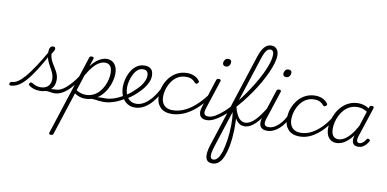

<svg xmlns="http://www.w3.org/2000/svg" viewBox="-288 -1448 4829 2394"><g transform="rotate(10 2126.5 -251.0)"><path d="M-147 17Q-158 17 -161 9.5Q-164 2 -162.5 -7Q-161 -16 -153 -23.5Q-145 -31 -133 -31Q-99 -31 -59 -58Q-19 -85 28.5 -140.5Q76 -196 133.5 -283.5Q191 -371 261 -493L290 -477Q219 -343 159.5 -249Q100 -155 48.5 -96Q-3 -37 -51 -10Q-99 17 -147 17ZM224 19Q179 19 142.5 6Q106 -7 86 -25Q79 -32 78.5 -40Q78 -48 87 -57Q95 -66 102.5 -66Q110 -66 121 -59Q141 -46 168 -36.5Q195 -27 225 -27Q286 -27 320 -60Q354 -93 354 -151Q354 -178 346 -204Q338 -230 325.5 -253.5Q313 -277 299 -301.5Q285 -326 273 -353Q261 -380 253.5 -409.5Q246 -439 246 -473Q246 -514 258.5 -534.5Q271 -555 298 -555Q313 -555 318.5 -547.5Q324 -540 324 -530Q324 -517 316.5 -502.5Q309 -488 290 -461Q292 -430 301.5 -403Q311 -376 324.5 -352Q338 -328 353 -305Q368 -282 380.5 -258.5Q393 -235 401.5 -209Q410 -183 410 -151Q410 -73 359 -27Q308 19 224 19ZM406 17Q387 17 367 13Q347 9 321 7.5Q295 6 261 10L289 -13Q322 -22 345.5 -25.5Q369 -29 387.5 -30Q406 -31 421 -31Q430 -31 433.5 -23.5Q437 -16 435 -7Q433 2 425.5 9.5Q418 17 406 17Z M404 17Q393 17 388.5 9.5Q384 2 385.5 -7Q387 -16 395.5 -23.5Q404 -31 419 -31Q450 -31 482.5 -46Q515 -61 549 -91Q583 -121 618.5 -162.5Q654 -204 688 -258Q695 -269 704.5 -267.5Q714 -266 718.5 -257.5Q723 -249 716 -239Q679 -178 641 -130Q603 -82 565 -49.5Q527 -17 487 0Q447 17 404 17Z M1032 17Q1001 17 977 14Q953 11 932 8Q911 5 885 5Q859 5 824 12L849 -10Q887 -19 915.5 -23.5Q944 -28 965.5 -29.5Q987 -31 1006 -31Q1025 -31 1046 -31Q1055 -31 1059 -23.5Q1063 -16 1060 -7Q1057 2 1050.5 9.5Q1044 17 1032 17ZM457 535Q443 535 436.5 528.5Q430 522 434 511L760 -494Q764 -506 770 -510.5Q776 -515 790 -515Q807 -515 813 -509.5Q819 -504 816 -492L783 -392Q819 -440 854.5 -467.5Q890 -495 922.5 -507Q955 -519 982 -519Q1045 -519 1081 -475Q1117 -431 1117 -355Q1117 -310 1104 -260Q1091 -210 1065 -160.5Q1039 -111 1000.5 -71Q962 -31 910.5 -7Q859 17 794 17Q762 17 727.5 6Q693 -5 664 -26L488 516Q485 526 478.5 530.5Q472 535 457 535ZM677 -68Q713 -47 741.5 -39.5Q770 -32 797 -32Q850 -32 892 -52.5Q934 -73 965.5 -107.5Q997 -142 1017.5 -184.5Q1038 -227 1048 -270.5Q1058 -314 1058 -352Q1058 -388 1048.5 -414Q1039 -440 1019 -454.5Q999 -469 968 -469Q934 -469 896 -448Q858 -427 819.5 -382Q781 -337 742 -268Z M1035 17Q1023 17 1018.5 9.5Q1014 2 1017 -7Q1020 -16 1029 -23.5Q1038 -31 1050 -31Q1101 -31 1160 -51.5Q1219 -72 1278 -110Q1286 -115 1292.5 -111.5Q1299 -108 1303.5 -100.5Q1308 -93 1307 -84.5Q1306 -76 1297 -72Q1250 -42 1203 -22Q1156 -2 1113.5 7.5Q1071 17 1035 17Z M1273 -106Q1307 -124 1339 -148.5Q1371 -173 1397 -200Q1432 -231 1458 -264Q1484 -297 1499.5 -332Q1515 -367 1515 -402Q1515 -435 1499 -452.5Q1483 -470 1450 -470Q1439 -470 1434.5 -477Q1430 -484 1431.5 -494Q1433 -504 1440.5 -511.5Q1448 -519 1461 -519Q1500 -519 1524.5 -505Q1549 -491 1560 -466.5Q1571 -442 1571 -410Q1571 -367 1552.5 -325Q1534 -283 1503 -243.5Q1472 -204 1430 -166Q1401 -137 1365.5 -111.5Q1330 -86 1293 -65Z M1426 18Q1392 18 1362.5 7Q1333 -4 1309.5 -24.5Q1286 -45 1270 -73.5Q1254 -102 1245.5 -137Q1237 -172 1237 -211Q1237 -261 1251 -314.5Q1265 -368 1293 -414.5Q1321 -461 1363.5 -490Q1406 -519 1461 -519Q1471 -519 1474 -511.5Q1477 -504 1475 -494Q1473 -484 1466.5 -477Q1460 -470 1451 -470Q1411 -470 1381 -444.5Q1351 -419 1331 -378.5Q1311 -338 1300.5 -294Q1290 -250 1290 -214Q1290 -174 1300 -140Q1310 -106 1329 -82Q1348 -58 1374.5 -44.5Q1401 -31 1435 -31Q1487 -31 1536.5 -61Q1586 -91 1633 -149Q1680 -207 1721 -291Q1726 -299 1734.5 -298.5Q1743 -298 1750 -291.5Q1757 -285 1752 -273Q1719 -202 1681.5 -147.5Q1644 -93 1602 -56Q1560 -19 1516 -0.5Q1472 18 1426 18Z M1892 17Q1796 17 1746.5 -36.5Q1697 -90 1697 -178Q1697 -244 1719 -305Q1741 -366 1780.5 -414.5Q1820 -463 1875.5 -491Q1931 -519 1998 -519Q2054 -519 2095 -498.5Q2136 -478 2156 -447Q2163 -438 2160.5 -431Q2158 -424 2148 -415Q2137 -407 2129 -407.5Q2121 -408 2114 -416Q2095 -440 2067.5 -455Q2040 -470 1992 -470Q1937 -470 1893 -445Q1849 -420 1818 -377Q1787 -334 1770 -282Q1753 -230 1753 -177Q1753 -136 1768 -102.5Q1783 -69 1815 -50Q1847 -31 1899 -31Q1909 -31 1913.5 -23.5Q1918 -16 1917 -6.5Q1916 3 1909.5 10Q1903 17 1892 17Z M1890 17Q1879 17 1873 10Q1867 3 1868 -6.5Q1869 -16 1876 -23.5Q1883 -31 1896 -31Q1968 -31 2037 -60.5Q2106 -90 2174.5 -149.5Q2243 -209 2308 -295Q2313 -303 2322.5 -300Q2332 -297 2336.5 -288.5Q2341 -280 2334 -270Q2267 -174 2192.5 -110Q2118 -46 2041.5 -14.5Q1965 17 1890 17Z M2336 17Q2305 17 2283.5 6.5Q2262 -4 2251 -24.5Q2240 -45 2240.5 -73.5Q2241 -102 2254 -141L2368 -494Q2373 -506 2379.5 -510.5Q2386 -515 2399 -515Q2415 -515 2421 -509Q2427 -503 2424 -491L2307 -134Q2289 -82 2298 -56.5Q2307 -31 2351 -31Q2361 -31 2365.5 -23.5Q2370 -16 2368 -7Q2366 2 2358.5 9.5Q2351 17 2336 17ZM2456 -683Q2439 -683 2428 -692.5Q2417 -702 2417 -719Q2417 -743 2431.5 -762.5Q2446 -782 2473 -782Q2491 -782 2502.5 -773Q2514 -764 2514 -745Q2514 -722 2499.5 -702.5Q2485 -683 2456 -683Z M2337 17Q2325 17 2321 9.5Q2317 2 2320 -7Q2323 -16 2331.5 -23.5Q2340 -31 2352 -31Q2391 -31 2439.5 -59.5Q2488 -88 2542.5 -137.5Q2597 -187 2652 -250.5Q2707 -314 2759 -388Q2811 -462 2857 -537.5Q2903 -613 2938 -685.5Q2973 -758 2992.5 -820.5Q3012 -883 3012 -930Q3012 -942 3020 -948.5Q3028 -955 3039.5 -955Q3051 -955 3059 -948.5Q3067 -942 3067 -930Q3067 -886 3050.5 -829Q3034 -772 3004 -705.5Q2974 -639 2933.5 -568Q2893 -497 2844.5 -427Q2796 -357 2743 -291.5Q2690 -226 2636 -170.5Q2582 -115 2529 -72.5Q2476 -30 2427 -6.5Q2378 17 2337 17Z M2499 537Q2469 537 2448.5 524.5Q2428 512 2419 485Q2410 458 2414 416Q2418 374 2437 316L2821 -869Q2850 -958 2886.5 -998.5Q2923 -1039 2974 -1039Q3003 -1039 3024 -1025.5Q3045 -1012 3056 -988Q3067 -964 3067 -930Q3067 -918 3059 -911.5Q3051 -905 3039.5 -905Q3028 -905 3020 -911.5Q3012 -918 3012 -930Q3012 -949 3007 -962Q3002 -975 2992 -981.5Q2982 -988 2967 -988Q2950 -988 2933.5 -974.5Q2917 -961 2902 -932.5Q2887 -904 2872 -856L2669 -229Q2681 -184 2688.5 -132.5Q2696 -81 2698 -28Q2700 25 2698.5 78Q2697 131 2692 182Q2687 233 2678.5 279.5Q2670 326 2658 366Q2643 418 2621 457Q2599 496 2568.5 516.5Q2538 537 2499 537ZM2504 487Q2520 487 2534 479Q2548 471 2561 455Q2574 439 2584 416.5Q2594 394 2605 365Q2614 332 2622.5 294Q2631 256 2637 213.5Q2643 171 2646.5 125.5Q2650 80 2651 34.5Q2652 -11 2649.5 -55Q2647 -99 2640 -138L2490 325Q2463 411 2467 449Q2471 487 2504 487Z M2812 11Q2781 11 2756 -3Q2731 -17 2710 -45Q2689 -73 2673 -115Q2657 -157 2645 -212Q2643 -225 2649 -230.5Q2655 -236 2662.5 -234Q2670 -232 2672 -223Q2686 -162 2706.5 -120.5Q2727 -79 2754 -57Q2781 -35 2815 -35Q2845 -35 2875 -51Q2905 -67 2935.5 -97Q2966 -127 2996 -168.5Q3026 -210 3058 -262Q3064 -269 3070 -268.5Q3076 -268 3080.5 -262Q3085 -256 3086 -247.5Q3087 -239 3083 -231Q3049 -178 3017 -133.5Q2985 -89 2951.5 -56.5Q2918 -24 2884 -6.5Q2850 11 2812 11Z M3099 17Q3068 17 3046.5 6.5Q3025 -4 3014 -24.5Q3003 -45 3003.5 -73.5Q3004 -102 3017 -141L3131 -494Q3136 -506 3142.5 -510.5Q3149 -515 3162 -515Q3178 -515 3184 -509Q3190 -503 3187 -491L3070 -134Q3052 -82 3061 -56.5Q3070 -31 3114 -31Q3124 -31 3128.5 -23.5Q3133 -16 3131 -7Q3129 2 3121.5 9.5Q3114 17 3099 17ZM3219 -683Q3202 -683 3191 -692.5Q3180 -702 3180 -719Q3180 -743 3194.5 -762.5Q3209 -782 3236 -782Q3254 -782 3265.5 -773Q3277 -764 3277 -745Q3277 -722 3262.5 -702.5Q3248 -683 3219 -683Z M3100 17Q3089 17 3084.5 9.5Q3080 2 3081.5 -7Q3083 -16 3091.5 -23.5Q3100 -31 3115 -31Q3146 -31 3175.5 -45.5Q3205 -60 3234 -86Q3263 -112 3287 -146Q3311 -180 3328 -217Q3333 -228 3341.5 -227.5Q3350 -227 3357 -220.5Q3364 -214 3361 -203Q3341 -157 3313.5 -117Q3286 -77 3252.5 -47Q3219 -17 3180.5 0Q3142 17 3100 17Z M3515 17Q3419 17 3369.5 -36.5Q3320 -90 3320 -178Q3320 -244 3342 -305Q3364 -366 3403.5 -414.5Q3443 -463 3498.5 -491Q3554 -519 3621 -519Q3677 -519 3718 -498.5Q3759 -478 3779 -447Q3786 -438 3783.5 -431Q3781 -424 3771 -415Q3760 -407 3752 -407.5Q3744 -408 3737 -416Q3718 -440 3690.5 -455Q3663 -470 3615 -470Q3560 -470 3516 -445Q3472 -420 3441 -377Q3410 -334 3393 -282Q3376 -230 3376 -177Q3376 -136 3391 -102.5Q3406 -69 3438 -50Q3470 -31 3522 -31Q3532 -31 3536.5 -23.5Q3541 -16 3540 -6.5Q3539 3 3532.5 10Q3526 17 3515 17Z M3514 17Q3505 17 3500 10Q3495 3 3496 -6.5Q3497 -16 3503 -23.5Q3509 -31 3520 -31Q3586 -31 3649.5 -63Q3713 -95 3772 -153Q3831 -211 3879 -289Q3885 -297 3894.5 -295Q3904 -293 3909.5 -285.5Q3915 -278 3908 -268Q3854 -180 3790.5 -116.5Q3727 -53 3657.5 -18Q3588 17 3514 17Z M3981 17Q3940 17 3909 -3Q3878 -23 3862.5 -60Q3847 -97 3847 -146Q3847 -191 3859.5 -242.5Q3872 -294 3897.5 -343Q3923 -392 3962 -432Q4001 -472 4052.5 -495.5Q4104 -519 4170 -519Q4203 -519 4238 -508.5Q4273 -498 4301 -478L4307 -495Q4312 -507 4318.5 -511Q4325 -515 4337 -515Q4356 -515 4360 -507.5Q4364 -500 4361 -488L4237 -111Q4229 -85 4229 -67.5Q4229 -50 4237.5 -40.5Q4246 -31 4262 -31Q4278 -31 4293.5 -40Q4309 -49 4322 -63.5Q4335 -78 4345 -94Q4349 -101 4356.5 -104Q4364 -107 4375 -100Q4386 -94 4387 -86.5Q4388 -79 4382 -71Q4371 -52 4353 -31.5Q4335 -11 4310.5 2.5Q4286 16 4254 16Q4232 16 4216 9Q4200 2 4191 -10.5Q4182 -23 4179 -41Q4176 -59 4179 -81Q4181 -91 4183.5 -100.5Q4186 -110 4189 -119Q4151 -68 4113.5 -37.5Q4076 -7 4042 5Q4008 17 3981 17ZM3905 -151Q3905 -115 3914.5 -88.5Q3924 -62 3944.5 -47.5Q3965 -33 3995 -33Q4031 -33 4069.5 -55.5Q4108 -78 4147.5 -124.5Q4187 -171 4226 -243L4287 -433Q4252 -455 4223 -462.5Q4194 -470 4166 -470Q4113 -470 4070 -449.5Q4027 -429 3996 -394Q3965 -359 3944.5 -317Q3924 -275 3914.5 -231.5Q3905 -188 3905 -151Z"/></g></svg>

Font: Playwrite CO ExtraLight
Style: Regular
Weight: 250
Version: Version 1.002